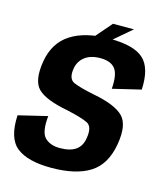

<svg xmlns="http://www.w3.org/2000/svg" viewBox="-102 -745 717 829"><g transform="rotate(15 256.0 -331.0)"><path d="M203.5 4.5Q99 4.5 49.2 -34.2Q-0.5 -73 5 -177L134 -208Q126.5 -135.5 150.2 -111.5Q174 -87.5 217.5 -87.5Q263 -87.5 288.2 -105Q313.5 -122.5 319 -159Q328 -212 300.8 -225.5Q273.5 -239 207 -253.5Q106.5 -272.5 72 -307.2Q37.5 -342 52 -430Q66.5 -516.5 131.2 -558Q196 -599.5 305 -599.5Q412.5 -599.5 456 -560Q499.5 -520.5 494.5 -423L368.5 -393Q373.5 -458 353.5 -483Q333.5 -508 287.5 -508Q244 -508 217.8 -487.8Q191.5 -467.5 186.5 -433Q179 -386.5 207.5 -374.2Q236 -362 300 -349Q397.5 -330.5 433.8 -294.5Q470 -258.5 455 -169.5Q439 -74.5 376.2 -35Q313.5 4.5 203.5 4.5ZM220 -572 301 -665.5H394.5L285 -572Z"/></g></svg>

Font: Anybody SemiBold
Style: Italic
Weight: 600
Italic angle: -10°
Designer: Tyler Finck
Foundry: Etcetera Type Company
Version: Version 1.010; ttfautohint (v1.8.3) -l 8 -r 50 -G 200 -x 14 